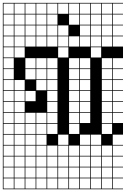

<svg xmlns="http://www.w3.org/2000/svg" viewBox="-20 -1025 886 1352"><path d="M0 307.7V-1004.8H846.2V-1000H774V-927.9H846.2V-923.1H774V-851H846.2V-846.2H774V-774H846.2V-769.2H774V-697.1H846.2V-615.4H774V-543.3H846.2V-538.5H774V-466.3H846.2V-461.5H774V-389.4H846.2V-384.6H774V-312.5H846.2V-307.7H774V-235.6H846.2V-230.8H774V-158.7H846.2V-76.9H774V-4.8H846.2V0H774V72.1H846.2V76.9H774V149H846.2V153.8H774V226H846.2V230.8H774V302.9H846.2V307.7ZM697.1 -927.9H769.2V-1000H697.1ZM312.5 -927.9H384.6V-1000H312.5ZM389.4 -927.9H461.5V-1000H389.4ZM81.7 -927.9H153.8V-1000H81.7ZM466.3 -927.9H538.5V-1000H466.3ZM158.7 -927.9H230.8V-1000H158.7ZM620.2 -927.9H692.3V-1000H620.2ZM543.3 -927.9H615.4V-1000H543.3ZM4.8 -927.9H76.9V-1000H4.8ZM235.6 -927.9H307.7V-1000H235.6ZM235.6 -851H307.7V-923.1H235.6ZM4.8 -851H76.9V-923.1H4.8ZM620.2 -851H692.3V-923.1H620.2ZM697.1 -851H769.2V-923.1H697.1ZM158.7 -851H230.8V-923.1H158.7ZM466.3 -851H538.5V-923.1H466.3ZM81.7 -851H153.8V-923.1H81.7ZM312.5 -851H384.6V-923.1H312.5ZM543.3 -851H615.4V-923.1H543.3ZM312.5 -774H384.6V-846.2H312.5ZM4.8 -774H76.9V-846.2H4.8ZM620.2 -774H692.3V-846.2H620.2ZM543.3 -774H615.4V-846.2H543.3ZM235.6 -774H307.7V-846.2H235.6ZM158.7 -774H230.8V-846.2H158.7ZM81.7 -774H153.8V-846.2H81.7ZM697.1 -774H769.2V-846.2H697.1ZM389.4 -774H461.5V-846.2H389.4ZM620.2 -697.1H692.3V-769.2H620.2ZM312.5 -697.1H384.6V-769.2H312.5ZM4.8 -697.1H76.9V-769.2H4.8ZM543.3 -697.1H615.4V-769.2H543.3ZM235.6 -697.1H307.7V-769.2H235.6ZM466.3 -697.1H538.5V-769.2H466.3ZM81.7 -697.1H153.8V-769.2H81.7ZM697.1 -697.1H769.2V-769.2H697.1ZM158.7 -697.1H230.8V-769.2H158.7ZM389.4 -697.1H461.5V-769.2H389.4ZM389.4 -620.2H461.5V-692.3H389.4ZM81.7 -620.2H153.8V-692.3H81.7ZM4.8 -620.2H76.9V-692.3H4.8ZM620.2 -620.2H692.3V-692.3H620.2ZM158.7 -543.3H230.8V-615.4H158.7ZM466.3 -543.3H538.5V-615.4H466.3ZM543.3 -543.3H615.4V-615.4H543.3ZM4.8 -543.3H76.9V-615.4H4.8ZM312.5 -543.3H384.6V-615.4H312.5ZM697.1 -543.3H769.2V-615.4H697.1ZM235.6 -543.3H307.7V-615.4H235.6ZM466.3 -466.3H538.5V-538.5H466.3ZM158.7 -466.3H230.8V-538.5H158.7ZM543.3 -466.3H615.4V-538.5H543.3ZM312.5 -466.3H384.6V-538.5H312.5ZM4.8 -466.3H76.9V-538.5H4.8ZM697.1 -466.3H769.2V-538.5H697.1ZM235.6 -466.3H307.7V-538.5H235.6ZM235.6 -389.4H307.7V-461.5H235.6ZM697.1 -389.4H769.2V-461.5H697.1ZM4.8 -389.4H76.9V-461.5H4.8ZM543.3 -389.4H615.4V-461.5H543.3ZM312.5 -389.4H384.6V-461.5H312.5ZM81.7 -389.4H153.8V-461.5H81.7ZM466.3 -389.4H538.5V-461.5H466.3ZM697.1 -312.5H769.2V-384.6H697.1ZM4.8 -312.5H76.9V-384.6H4.8ZM543.3 -312.5H615.4V-384.6H543.3ZM312.5 -312.5H384.6V-384.6H312.5ZM81.7 -312.5H153.8V-384.6H81.7ZM158.7 -312.5H230.8V-384.6H158.7ZM466.3 -312.5H538.5V-384.6H466.3ZM153.8 -307.7H81.7V-235.6H153.8ZM697.1 -235.6H769.2V-307.7H697.1ZM4.8 -235.6H76.9V-307.7H4.8ZM312.5 -235.6H384.6V-307.7H312.5ZM543.3 -235.6H615.4V-307.7H543.3ZM466.3 -235.6H538.5V-307.7H466.3ZM235.6 -158.7H307.7V-230.8H235.6ZM81.7 -158.7H153.8V-230.8H81.7ZM697.1 -158.7H769.2V-230.8H697.1ZM4.8 -158.7H76.9V-230.8H4.8ZM312.5 -158.7H384.6V-230.8H312.5ZM543.3 -158.7H615.4V-230.8H543.3ZM158.7 -158.7H230.8V-230.8H158.7ZM466.3 -158.7H538.5V-230.8H466.3ZM81.7 -81.7H153.8V-153.8H81.7ZM4.8 -81.7H76.9V-153.8H4.8ZM466.3 -81.7H538.5V-153.8H466.3ZM312.5 -81.7H384.6V-153.8H312.5ZM158.7 -81.7H230.8V-153.8H158.7ZM235.6 -81.7H307.7V-153.8H235.6ZM697.1 -81.7H769.2V-153.8H697.1ZM620.2 -4.8H692.3V-76.9H620.2ZM389.4 -4.8H461.5V-76.9H389.4ZM81.7 -4.8H153.8V-76.9H81.7ZM158.7 -4.8H230.8V-76.9H158.7ZM4.8 -4.8H76.9V-76.9H4.8ZM235.6 -4.8H307.7V-76.9H235.6ZM543.3 -4.8H615.4V-76.9H543.3ZM389.4 72.1H461.5V0H389.4ZM697.1 72.1H769.2V0H697.1ZM543.3 72.1H615.4V0H543.3ZM4.8 72.1H76.9V0H4.8ZM235.6 72.1H307.7V0H235.6ZM158.7 72.1H230.8V0H158.7ZM81.7 72.1H153.8V0H81.7ZM466.3 72.1H538.5V0H466.3ZM312.5 72.1H384.6V0H312.5ZM620.2 72.1H692.3V0H620.2ZM543.3 149H615.4V76.9H543.3ZM235.6 149H307.7V76.9H235.6ZM4.8 149H76.9V76.9H4.8ZM697.1 149H769.2V76.9H697.1ZM158.7 149H230.8V76.9H158.7ZM81.7 149H153.8V76.9H81.7ZM466.3 149H538.5V76.9H466.3ZM312.5 149H384.6V76.9H312.5ZM620.2 149H692.3V76.9H620.2ZM389.4 149H461.5V76.9H389.4ZM620.2 226H692.3V153.8H620.2ZM312.5 226H384.6V153.8H312.5ZM466.3 226H538.5V153.8H466.3ZM697.1 226H769.2V153.8H697.1ZM543.3 226H615.4V153.8H543.3ZM389.4 226H461.5V153.8H389.4ZM235.6 226H307.7V153.8H235.6ZM158.7 226H230.8V153.8H158.7ZM4.8 226H76.9V153.8H4.8ZM81.7 226H153.8V153.8H81.7ZM620.2 302.9H692.3V230.8H620.2ZM81.7 302.9H153.8V230.8H81.7ZM697.1 302.9H769.2V230.8H697.1ZM466.3 302.9H538.5V230.8H466.3ZM543.3 302.9H615.4V230.8H543.3ZM312.5 302.9H384.6V230.8H312.5ZM158.7 302.9H230.8V230.8H158.7ZM235.6 302.9H307.7V230.8H235.6ZM389.4 302.9H461.5V230.8H389.4ZM4.8 302.9H76.9V230.8H4.8Z"/></svg>

Font: Jacquarda Bastarda 9 Charted
Style: Regular
Weight: 400
Designer: Sarah Cadigan-Fried
Version: Version 1.000; ttfautohint (v1.8.4.7-5d5b)